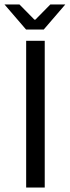

<svg xmlns="http://www.w3.org/2000/svg" viewBox="-30 -838 311 858"><path d="M165.5 -706.1H86.4L-9.8 -817.9H57.1L124 -750H127.9L194.8 -817.9H261.7ZM169.9 -655.8V0H86.9V-655.8Z"/></svg>

Font: Varta
Style: Regular
Weight: 400
Designer: Joana Correia, Viktoriya Grabowska, Eben Sorkin
Foundry: Sorkin Type
Version: Version 1.002; ttfautohint (v1.3) -l 8 -r 24 -G 200 -x 12 -H